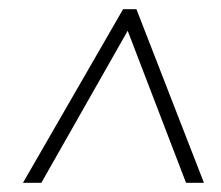

<svg xmlns="http://www.w3.org/2000/svg" viewBox="-20 -735 481 418"><path d="M30 -337 248 -715H277L424 -337H385L258 -668L70 -337Z"/></svg>

Font: Noto Sans Condensed ExtraLight
Style: Italic
Weight: 200
Width: 3
Italic angle: -12°
Designer: Monotype Design Team
Foundry: Monotype Imaging Inc.
Version: Version 2.013; ttfautohint (v1.8.4.7-5d5b)